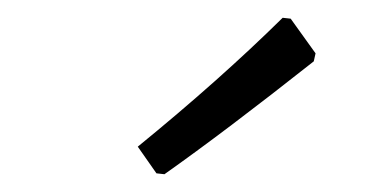

<svg xmlns="http://www.w3.org/2000/svg" viewBox="-20 -715 417 216"><path d="M298 -695 307 -694 335 -655 333 -646Q233 -567 165 -519L156 -520L135 -550Q227 -625 298 -695Z"/></svg>

Font: Alegreya Sans
Style: Italic
Weight: 400
Italic angle: -7°
Designer: Juan Pablo del Peral
Foundry: Huerta Tipografica
Version: Version 2.007